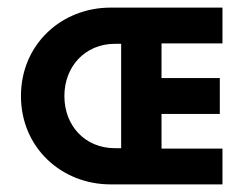

<svg xmlns="http://www.w3.org/2000/svg" viewBox="-20 -484 639 504"><path d="M298 -369V-95H282C203 -95 149 -154 149 -232C149 -309 203 -369 282 -369ZM404 -370H564V-464H270C142 -464 35 -368 35 -232C35 -96 142 0 270 0H564V-94H404V-185H557V-279H404Z"/></svg>

Font: Hussar Tani
Style: Bold
Weight: 700
Foundry: Cannot Into Space Fonts
Version: Version 0.92